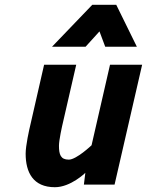

<svg xmlns="http://www.w3.org/2000/svg" viewBox="-20 -770 613 801"><path d="M362 -164C362 -164 299 -104 267 -104C233 -104 226 -125 226 -162C226 -185 238 -240 244 -265L298 -500H164L108 -255C101 -226 87 -162 87 -129C87 -51 118 11 209 11C275 11 336 -49 336 -49L330 0H458L573 -500H439ZM337 -575 395 -639 419 -575H551L465 -750H365L197 -575Z"/></svg>

Font: RazerF5
Style: Bold Italic
Weight: 700
Foundry: Razer Inc.
Version: Version 2